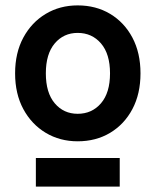

<svg xmlns="http://www.w3.org/2000/svg" viewBox="-20 -806 577 712"><path d="M268 -282Q202 -282 149.5 -313.5Q97 -345 66.5 -401.5Q36 -458 36 -534Q36 -610 66.5 -666.5Q97 -723 149.5 -754.5Q202 -786 268 -786Q336 -786 388.5 -754.5Q441 -723 471 -666.5Q501 -610 501 -534Q501 -458 471 -401.5Q441 -345 388.5 -313.5Q336 -282 268 -282ZM268 -384Q321 -384 354.5 -423Q388 -462 388 -534Q388 -606 354.5 -645Q321 -684 268 -684Q216 -684 183 -645Q150 -606 150 -534Q150 -462 183 -423Q216 -384 268 -384ZM113 -114V-220H424V-114Z"/></svg>

Font: Zen Kaku Gothic New
Style: Bold
Weight: 700
Designer: Yoshimichi Ohira
Foundry: Positype
Version: Version 1.002